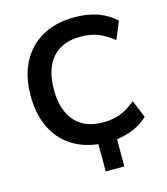

<svg xmlns="http://www.w3.org/2000/svg" viewBox="-127 -813 938 1076"><g transform="rotate(-15 342.5 -275.0)"><path d="M352 165V7Q258 -4 191.5 -50.5Q125 -97 90 -174Q55 -251 55 -353Q55 -464 97 -545Q139 -626 217.5 -670.5Q296 -715 406 -715Q554 -715 642 -632L600 -530Q553 -568 509.5 -584.5Q466 -601 410 -601Q303 -601 246.5 -536.5Q190 -472 190 -353Q190 -234 246.5 -169Q303 -104 410 -104Q466 -104 509.5 -120.5Q553 -137 600 -176L642 -74Q571 -7 460 7V165Z"/></g></svg>

Font: MulishBold
Style: Bold
Weight: 700
Designer: Vernon Adams
Foundry: Vernon Adams
Version: Version 3.602; ttfautohint (v1.8.3)